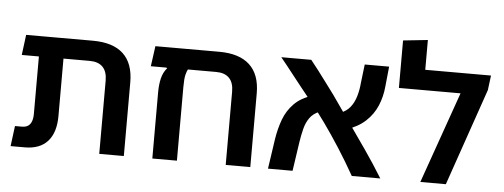

<svg xmlns="http://www.w3.org/2000/svg" viewBox="-50 -893 2694 1027"><g transform="rotate(5 1297.0 -380.0)"><path d="M511 0V-393Q511 -442 487 -466.5Q463 -491 417 -491H144V-600H424Q533 -600 588 -548.5Q643 -497 643 -396V0ZM35 0 49 -109H85Q106 -109 118.5 -117Q131 -125 137.5 -141.5Q144 -158 144 -182V-573H276V-183Q276 -94 234 -47Q192 0 111 0ZM52 -491 66 -600H216V-491Z M1103 -600Q1211 -600 1266.5 -548.5Q1322 -497 1322 -396V0H1190V-393Q1190 -442 1166 -466.5Q1142 -491 1096 -491H944Q939 -483 933.5 -462Q928 -441 928 -394V0H796V-355Q796 -397 804 -430.5Q812 -464 833 -488L821 -495V-600ZM745 -491 760 -600H1020V-491Z M1867 0Q1824 -76 1781 -143Q1738 -210 1694.5 -271Q1651 -332 1604 -389Q1582 -416 1558 -446.5Q1534 -477 1510.5 -506.5Q1487 -536 1468 -560.5Q1449 -585 1436 -600H1597Q1616 -577 1638.5 -547Q1661 -517 1685 -485Q1709 -453 1731 -423Q1776 -358 1825 -288.5Q1874 -219 1924 -147Q1974 -75 2020 0ZM1417 0 1441 -163Q1450 -219 1468 -267.5Q1486 -316 1522.5 -353.5Q1559 -391 1623 -411L1663 -326Q1631 -313 1613 -287.5Q1595 -262 1586.5 -228.5Q1578 -195 1572 -156L1549 0ZM1814 -245 1774 -330Q1810 -344 1829.5 -369Q1849 -394 1859 -428Q1869 -462 1872 -499L1884 -600H2015L2004 -492Q1999 -437 1978.5 -388.5Q1958 -340 1918 -303Q1878 -266 1814 -245Z M2209 -600H2562L2552 -521L2372 0H2235L2408 -491H2077V-746L2209 -760Z"/></g></svg>

Font: Noto Sans Hebrew Thin SemiBold
Style: Regular
Weight: 600
Version: Version 3.001